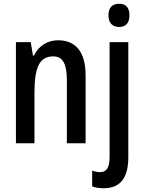

<svg xmlns="http://www.w3.org/2000/svg" viewBox="-20 -765 770 1025"><path d="M290 -550Q361 -550 399 -503Q437 -456 437 -360V0H337V-339Q337 -401 320 -432.5Q303 -464 264 -464Q209 -464 186.5 -418Q164 -372 164 -274V0H65V-540H144L156 -468H161Q181 -508 214.5 -529Q248 -550 290 -550ZM559 -683Q559 -714 574 -729.5Q589 -745 616 -745Q671 -745 671 -683Q671 -652 656.5 -636.5Q642 -621 616 -621Q590 -621 574.5 -636.5Q559 -652 559 -683ZM534 240Q498 240 472 230V146Q495 154 515 154Q540 154 552.5 135Q565 116 565 73V-540H665V75Q665 240 534 240Z"/></svg>

Font: Avrile Sans Condensed Medium
Style: Regular
Weight: 500
Width: 3
Designer: Monotype Design Team
Foundry: Monotype Imaging Inc.
Version: Version 2.001;September 10, 2019;FontCreator 11.5.0.2425 64-